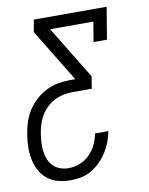

<svg xmlns="http://www.w3.org/2000/svg" viewBox="-83 -591 666 857"><g transform="rotate(-10 250.0 -162.5)"><path d="M168 205Q139 205 112 198Q85 191 64 174.5Q43 158 30 134Q17 110 11.5 83Q6 56 6.5 27.5Q7 -1 12 -30Q16 -57 24.5 -84Q33 -111 48.5 -135.5Q64 -160 86 -180Q108 -200 134 -213Q160 -226 187.5 -231Q215 -236 242 -236H266L120 -475L130 -530H460L436 -385H375L390 -475H194L340 -236L331 -181H242Q221 -181 200.5 -176.5Q180 -172 160.5 -162Q141 -152 125 -136Q109 -120 98 -101Q87 -82 81 -61.5Q75 -41 72 -21Q69 -2 68 18.5Q67 39 69.5 57.5Q72 76 79 93.5Q86 111 99 124Q112 137 130 143.5Q148 150 168 150Q193 150 218.5 140.5Q244 131 263.5 111.5Q283 92 294.5 67.5Q306 43 311 18H371Q367 42 358 65.5Q349 89 335.5 110.5Q322 132 303.5 150.5Q285 169 263 182Q241 195 216.5 200Q192 205 168 205Z"/></g></svg>

Font: Iosevka Slab Light Oblique
Style: Regular
Weight: 300
Italic angle: -9°
Monospace: yes
Designer: Belleve Invis
Foundry: Belleve Invis
Version: Version 11.1.1; ttfautohint (v1.8.3)